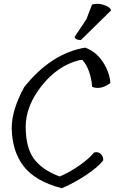

<svg xmlns="http://www.w3.org/2000/svg" viewBox="-20 -996 620 1016"><path d="M296 -62Q348 -84 399.5 -120Q451 -156 478 -189Q501 -195 514.5 -180Q528 -165 526 -147Q498 -111 434.5 -69Q371 -27 307 0Q166 -37 105 -116.5Q44 -196 42 -318Q42 -414 108 -535Q251 -714 431 -744Q489 -722 524.5 -668Q560 -614 564 -557Q515 -519 468 -536Q459 -631 416 -679L401 -678Q285 -649 200.5 -542Q116 -435 116 -325.5Q116 -216 159 -156.5Q202 -97 296 -62ZM467 -972Q499 -981 532.5 -969Q566 -957 567 -940L408 -784Q378 -784 375 -801L437 -894Z"/></svg>

Font: Tillana
Style: Regular
Weight: 400
Designer: Lipi Raval (Devanagari, Latin), Jonny Pinhorn (Latin)
Foundry: Indian Type Foundry
Version: Version 2.003;PS 1.0;hotconv 1.0.79;makeotf.lib2.5.61930; tt